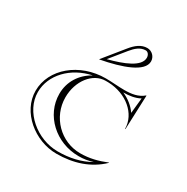

<svg xmlns="http://www.w3.org/2000/svg" viewBox="-146 -745 853 877"><g transform="rotate(30 280.0 -307.0)"><path d="M221 -465C330.9 -485.5 430 -520.5 430 -575C430 -599.8 409.8 -620 385 -620C353.1 -620 327.8 -599 305.7 -571.7L220 -466ZM249.1 -482.9 315 -564.1C334.5 -588.1 356.2 -607 384 -607C395.6 -607 405 -594.9 405 -580C405 -533.6 330.2 -504 249.1 -482.9ZM40 -196C40 -85 151 6 266 6C354 6 434 -19 495 -78L494 -79C450 -61 408 -50 359 -50C256.3 -50 173 -134.2 173 -238C173 -324.7 227.7 -395 295 -395C300.3 -395 304.7 -394.9 310 -394.8C404.9 -391.8 481 -327.9 481 -249H483L490 -429L488.5 -429.7C461 -406.4 427.2 -401.1 389.2 -401.1C373.4 -401.1 357 -402 340.3 -403C322.7 -404.1 307.7 -405 290 -405C152 -405 40 -311.4 40 -196ZM390.9 -389.1C421.5 -389.2 452.1 -393.5 477.1 -407.3L468.8 -326.4C450.4 -353.5 423.4 -374.9 390.9 -389.1ZM231.6 -387C175 -355.6 141 -301.7 141 -238C141 -125.9 238.7 -35 359 -35C385.6 -35 408.2 -38.5 433.5 -46.6C384.1 -18.3 327.8 -6 266 -6C156.4 -6 52 -93.2 52 -196C52 -286.7 127.1 -365.1 231.6 -387Z"/></g></svg>

Font: Sortefax
Style: Medium
Weight: 500
Designer: gluk
Foundry: gluk
Version: Version 0.261